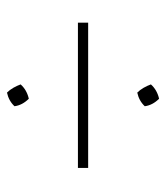

<svg xmlns="http://www.w3.org/2000/svg" viewBox="18 -562 486 563"><g transform="rotate(90 261.5 -281.0)"><path d="M252 -440Q244 -448 238 -458.5Q232 -469 228 -480Q244 -498 270 -504Q289 -485 292 -462Q276 -445 252 -440ZM47 -266V-296H473V-266ZM252 -58Q244 -66 238 -76.5Q232 -87 228 -98Q244 -116 270 -122Q289 -103 292 -80Q276 -63 252 -58Z"/></g></svg>

Font: Piazzolla Thin
Style: Regular
Weight: 100
Designer: Juan Pablo del Peral
Foundry: Huerta Tipografica
Version: Version 1.330